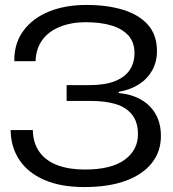

<svg xmlns="http://www.w3.org/2000/svg" viewBox="-20 -749 702 778"><path d="M322 9Q226 9 159.5 -20Q93 -49 58.5 -101Q24 -153 23 -222H113Q114 -169 140 -133Q166 -97 213 -79.5Q260 -62 323 -62Q431 -62 485 -101.5Q539 -141 539 -205Q539 -254 515.5 -284Q492 -314 449.5 -327Q407 -340 349 -340H250V-404H340Q406 -404 446.5 -420.5Q487 -437 506 -466Q525 -495 525 -534Q525 -578 500 -605.5Q475 -633 431 -646Q387 -659 327 -659Q269 -659 223 -640.5Q177 -622 151.5 -587Q126 -552 124 -501H38Q37 -573 74.5 -624Q112 -675 178 -702Q244 -729 330 -729Q415 -729 479.5 -709Q544 -689 580 -648Q616 -607 616 -542Q616 -498 596.5 -463.5Q577 -429 542.5 -407Q508 -385 461 -377V-372Q514 -367 552 -345Q590 -323 611 -286Q632 -249 632 -198Q632 -134 594.5 -87.5Q557 -41 488 -16Q419 9 322 9Z"/></svg>

Font: Mona Sans Expanded
Style: Regular
Weight: 400
Width: 7
Designer: Deni Anggara
Foundry: GitHub
Version: Version 2.000